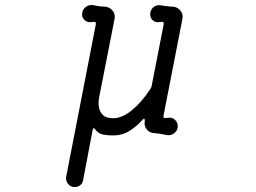

<svg xmlns="http://www.w3.org/2000/svg" viewBox="-20 -533 1040 781"><path d="M682 -506Q701 -505 713.5 -490.5Q726 -476 722 -456L645 -62V-60Q645 -51 653 -53L666 -54Q681 -56 692 -45.5Q703 -35 703 -20Q703 -4 691.5 6.5Q680 17 665 17Q659 17 656 16Q646 14 635.5 12Q625 10 614 9Q589 9 577 -6.5Q565 -22 569 -40V-44Q569 -49 566 -49.5Q563 -50 559 -45Q536 -19 506.5 -0.5Q477 18 440 18Q420 18 400 14.5Q380 11 367 -7Q359 -17 357 -5L318 200Q316 213 306 220.5Q296 228 284 228Q267 228 257 215Q247 202 249 187L370 -435V-437Q370 -446 361 -444L350 -443Q336 -441 325 -450.5Q314 -460 314 -474Q314 -493 328 -504Q342 -515 359 -512Q367 -510 381.5 -508Q396 -506 405 -506Q425 -505 437.5 -490.5Q450 -476 446 -456L384 -141Q381 -128 381 -113Q381 -101 384 -90Q387 -79 394 -70Q405 -57 419 -54.5Q433 -52 440 -52Q477 -52 517.5 -85.5Q558 -119 593 -173Q596 -178 597 -184L646 -435V-437Q646 -446 637 -444L626 -443Q612 -441 601.5 -450.5Q591 -460 591 -474Q591 -493 604.5 -504Q618 -515 636 -511Q644 -510 658 -508Q672 -506 682 -506Z"/></svg>

Font: Kiwi Maru
Style: Regular
Weight: 400
Designer: Hiroki-Chan
Version: Version 1.100